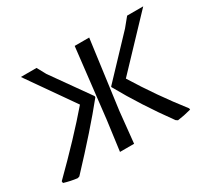

<svg xmlns="http://www.w3.org/2000/svg" viewBox="-114 -665 904 837"><g transform="rotate(-30 338.5 -246.0)"><path d="M-5 -7 -6 -16Q134 -154 230 -266L67 -499H146L170 -455L304 -266V-260Q215 -149 71 4L61 7Q28 3 -5 -7ZM298 -150 338 -499H411L365 -156L349 0H278ZM557 1Q460 -132 387 -263V-266L566 -455L602 -499H683L460 -264Q540 -134 634 -14L635 -7Q598 3 566 7Z"/></g></svg>

Font: Alegreya Sans SC
Style: Italic
Weight: 400
Italic angle: -7°
Designer: Juan Pablo del Peral
Foundry: Huerta Tipografica
Version: Version 2.008; ttfautohint (v1.6)